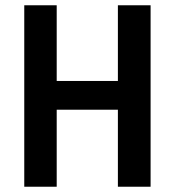

<svg xmlns="http://www.w3.org/2000/svg" viewBox="-20 -708 662 728"><path d="M72 0V-688H195V-401H427V-688H551V0H427V-292H195V0Z"/></svg>

Font: Saira SemiCondensed SemiBold
Style: Regular
Weight: 600
Width: 4
Designer: Hector Gatti with collaboration of the Omnibus-Type team
Foundry: Omnibus-Type
Version: Version 1.101